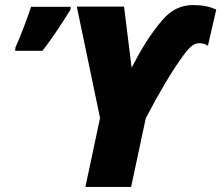

<svg xmlns="http://www.w3.org/2000/svg" viewBox="-20 -740 876 760"><path d="M318 0H499L557 -272C610 -373 661 -460 704 -518C730 -555 748 -569 769 -569C784 -569 796 -564 803 -559L836 -702C810 -714 782 -720 745 -720C698 -720 659 -702 625 -663C577 -609 536 -540 501 -472L471 -714H284L376 -273ZM40 -539H148C189 -591 228 -652 259 -702L260 -713H103C91 -675 58 -588 41 -552Z"/></svg>

Font: Noto Sans UI SemiCondensed Black
Style: Italic
Weight: 900
Width: 4
Italic angle: -372°
Designer: Monotype Design Team
Foundry: Monotype Imaging Inc.
Version: Version 1.901